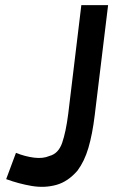

<svg xmlns="http://www.w3.org/2000/svg" viewBox="-20 -720 440 746"><path d="M281 -57Q244 -14 198.5 -1.5Q153 11 103 2.5Q53 -6 4 -24L42 -126Q77 -112 112 -107.5Q147 -103 172 -114Q207 -123 221.5 -165Q236 -207 245 -277L296 -700H400L348 -272Q339 -198 323.5 -145.5Q308 -93 281 -57Z"/></svg>

Font: Kulim Park SemiBold
Style: Italic
Weight: 600
Italic angle: -8°
Designer: Noponies / Dale Sattler
Foundry: Noponies
Version: Version 1.000; ttfautohint (v1.8.3)